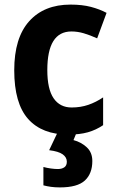

<svg xmlns="http://www.w3.org/2000/svg" viewBox="-20 -576 512 836"><path d="M278 10Q163 10 102.5 -58Q42 -126 42 -270Q42 -411 107 -483.5Q172 -556 287 -556Q338 -556 376 -546Q414 -536 444 -520L403 -409Q372 -423 345 -431Q318 -439 291 -439Q186 -439 186 -271Q186 -188 213.5 -148Q241 -108 292 -108Q331 -108 364.5 -119.5Q398 -131 429 -152V-31Q398 -10 362.5 0Q327 10 278 10ZM382 125Q382 180 349.5 210Q317 240 241 240Q219 240 201.5 237.5Q184 235 169 231V151Q183 155 200.5 157.5Q218 160 232 160Q249 160 260 152.5Q271 145 271 128Q271 109 253 96Q235 83 194 78L231 0H314L300 34Q334 43 358 65.5Q382 88 382 125Z"/></svg>

Font: Noto Sans Devanagari UI SemiCondensed
Style: Bold
Weight: 700
Width: 4
Designer: Jelle Bosma - Monotype Design Team
Foundry: Monotype Imaging Inc.
Version: Version 2.004; ttfautohint (v1.8.4.7-5d5b)